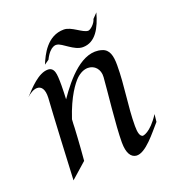

<svg xmlns="http://www.w3.org/2000/svg" viewBox="-128 -774 795 888"><g transform="rotate(-20 269.5 -330.0)"><path d="M175 -481C170 -498 159 -505 145 -505C99 -505 51 -452 18 -416C34 -431 53 -442 69 -442C89 -442 105 -426 103 -382C103 -382 97 -300 82 17L159 -51C166 -129 170 -209 170 -209C170 -221 171 -236 172 -251C206 -354 245 -403 264 -422C284 -441 304 -449 322 -449C354 -449 379 -423 376 -384C372 -325 352 -153 352 -72C352 -18 369 6 394 9C440 14 500 -67 535 -106L539 -143C490 -67 454 -67 454 -67C440 -70 435 -90 435 -122C435 -218 454 -313 454 -415C454 -461 446 -494 412 -504C321 -532 235 -430 178 -347C179 -371 180 -395 180 -416C180 -445 179 -469 175 -481ZM424 -653C419 -632 394 -610 383 -610C356 -610 316 -654 278 -654C196 -654 159 -575 141 -531L164 -547C194 -608 224 -599 224 -599C250 -596 291 -547 334 -547C397 -547 428 -608 447 -677Z"/></g></svg>

Font: Quintessential
Style: Regular
Weight: 400
Designer: Astigmatic (AOETI)
Foundry: Astigmatic (AOETI)
Version: Version 1.000